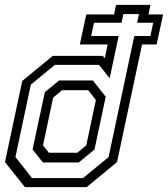

<svg xmlns="http://www.w3.org/2000/svg" viewBox="-26 -770 690 790"><path d="M76.5 0 -5.5 -103 65.5 -437 191 -540H397L405 -530.5L417 -587H302.5L329 -710.5H443.5L451.5 -750H593L585 -710.5H645L618.5 -587H558.5L455.5 -103L330.5 0ZM150.5 -101.5 108 -154.8 158.5 -391 217.5 -439H356L409 -372L362.8 -154.8L297.8 -101.5ZM175 -141.5H292L329 -172L368.5 -358.5L337 -399H229.5L192.5 -368L151 -172ZM105.8 -37.2H315.5L420.8 -123.8L526.5 -621.8H592.8L604.5 -676.5H538.2L545.8 -712.2H481.5L474 -676.5H360.8L349 -621.8H462.2L425.2 -448L381.5 -503.2H199.8L100.8 -421.8L37.5 -123.8Z"/></svg>

Font: Tourney Thin
Style: Italic
Weight: 100
Italic angle: -12°
Designer: Tyler Finck
Foundry: Etcetera Type Co
Version: Version 1.015